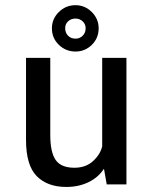

<svg xmlns="http://www.w3.org/2000/svg" viewBox="-20 -730 610 760"><path d="M279 -526Q240.5 -526 213 -552.5Q185.5 -579 185.5 -618Q185.5 -655.5 213 -682.5Q240.5 -709.5 279 -709.5Q316 -709.5 343.2 -682.5Q370.5 -655.5 370.5 -618Q370.5 -579 343.5 -552.5Q316.5 -526 279 -526ZM279 -577Q295.5 -577 307.2 -588.5Q319 -600 319 -618.5Q319 -634.5 307.2 -645.5Q295.5 -656.5 279 -656.5Q261.5 -656.5 249.8 -645.8Q238 -635 238 -618.5Q238 -600 249.5 -588.5Q261 -577 279 -577ZM242.5 10Q167.5 10 125.2 -33Q83 -76 83 -176V-501H179V-196Q179 -127 200.5 -96.5Q222 -66 274.5 -66Q320 -66 348.8 -92.8Q377.5 -119.5 384.5 -151V-501H480.5V0H402.5L391.5 -62Q369 -27.5 330.2 -8.8Q291.5 10 242.5 10Z"/></svg>

Font: League Mono Narrow
Style: Regular
Weight: 400
Width: 3
Designer: Tyler Finck
Foundry: The League of Moveable Type / Tyler Finck
Version: Version 2.210